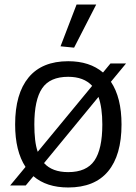

<svg xmlns="http://www.w3.org/2000/svg" viewBox="-20 -821 604 850"><path d="M93 -82Q47 -152 47 -270Q47 -406 106.5 -478Q166 -550 282 -550Q377 -550 436 -500L469 -540H538L471 -459Q518 -389 518 -270Q518 -134 458.5 -62.5Q399 9 282 9Q186 9 128 -41L94 0H25ZM282 -59Q363 -59 398 -110Q433 -161 433 -270Q433 -344 416 -392L175 -99Q211 -59 282 -59ZM132 -270Q132 -233 135.5 -202.5Q139 -172 147 -149L388 -441Q351 -481 282 -481Q201 -481 166.5 -430Q132 -379 132 -270ZM248 -616 319 -801H406L308 -610Z"/></svg>

Font: Encode Sans Narrow
Style: Regular
Weight: 400
Designer: Pablo Impallari, Andres Torresi
Foundry: Pablo Impallari, Andres Torresi
Version: Version 1.000; ttfautohint (v1.00) -l 8 -r 50 -G 200 -x 14 -